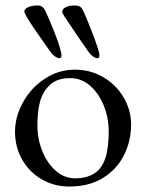

<svg xmlns="http://www.w3.org/2000/svg" viewBox="-20 -669 535 703"><path d="M35 0ZM35 -187Q35 -242 64.5 -295Q94 -348 144.5 -381Q195 -414 254 -414Q311 -414 358 -386.5Q405 -359 432.5 -312.5Q460 -266 460 -213Q460 -153 434 -101Q408 -49 357 -17.5Q306 14 234 14Q179 14 133.5 -12Q88 -38 61.5 -84Q35 -130 35 -187ZM358 -71Q378 -110 378 -189Q378 -237 360 -282Q342 -327 310 -355Q278 -383 237 -383Q208 -383 187 -374Q166 -365 149 -343Q131 -320 124 -286.5Q117 -253 117 -210Q117 -160 135 -115.5Q153 -71 184.5 -43.5Q216 -16 255 -16Q330 -16 358 -71ZM166 -478 152 -497Q93 -580 79 -605Q69 -623 69 -626Q69 -637 83.5 -643Q98 -649 118 -649Q136 -649 145 -631Q157 -606 175 -562Q193 -518 200 -491Q205 -473 205 -469Q205 -461 203.5 -458.5Q202 -456 196 -456Q190 -456 180.5 -463Q171 -470 166 -478ZM305 -478Q275 -520 217 -607Q208 -621 208 -626Q208 -637 221.5 -643Q235 -649 253 -649Q266 -649 273 -644.5Q280 -640 284 -631Q295 -608 313 -562Q331 -516 339 -490Q344 -473 344 -469Q344 -461 342.5 -458.5Q341 -456 335 -456Q329 -456 319.5 -463Q310 -470 305 -478Z"/></svg>

Font: EB Garamond
Style: Regular
Weight: 400
Designer: Georg Duffner and Octavio Pardo
Foundry: Georg Duffner
Version: Version 1.000; ttfautohint (v1.6)